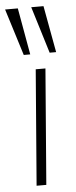

<svg xmlns="http://www.w3.org/2000/svg" viewBox="-55 -798 327 827"><g transform="rotate(-5 109.0 -384.0)"><path d="M109 -500H151L111 0H69ZM0 -768H55L91 -566H63ZM113 -768H166L203 -566H175Z"/></g></svg>

Font: Muli ExtraLight
Style: Italic
Weight: 275
Italic angle: -4.541°
Designer: Vernon Adams
Foundry: Vernon Adams
Version: Version 2.001